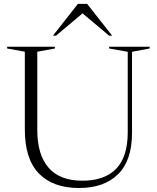

<svg xmlns="http://www.w3.org/2000/svg" viewBox="-20 -955 807 986"><path d="M636 -276.5V-689L540.5 -706V-715H748.5V-706L658 -689V-273.5Q658 -130.5 586 -60Q514 10.5 386 10.5Q252 10.5 179.8 -64Q107.5 -138.5 107.5 -289.5V-689.5L16.5 -706V-715H262V-706L171.5 -689.5V-287Q171.5 -160.5 229.5 -93.8Q287.5 -27 402.5 -27Q517.5 -27 576.8 -88.5Q636 -150 636 -276.5ZM540 -772 404 -886.5 268 -772H252L380 -935H427.5L556 -772Z"/></svg>

Font: Newsreader 72pt Light
Style: Regular
Weight: 300
Designer: Hugues Gentile
Foundry: Production Type
Version: Version 1.003; ttfautohint (v1.8.3)